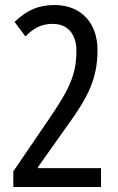

<svg xmlns="http://www.w3.org/2000/svg" viewBox="-20 -744 469 764"><path d="M382 0V-75H131V-79L248 -244C330 -357 368 -431 368 -545C368 -651 304 -724 197 -724C134 -724 89 -705 38 -657L81 -599C117 -635 148 -649 190 -649C251 -649 284 -606 284 -542C284 -450 259 -393 174 -269L33 -62V0Z"/></svg>

Font: Noto Sans Lao Looped ExtraCondensed
Style: Regular
Weight: 400
Width: 2
Designer: Mark Frömberg, Ben Mitchell
Foundry: The Fontpad Ltd
Version: Version 1.003